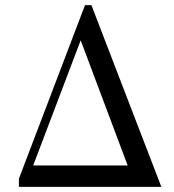

<svg xmlns="http://www.w3.org/2000/svg" viewBox="-20 -732 680 752"><path d="M110 -84H480L296 -574ZM54 0V-32L313 -712H338L612 0Z"/></svg>

Font: Old Standard TT
Style: Regular
Weight: 400
Designer: Alexey Kryukov <alexios@thessalonica.org.ru>
Version: Version 1.0